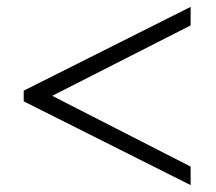

<svg xmlns="http://www.w3.org/2000/svg" viewBox="-20 -611 628 559"><path d="M49 -316C49 -316 535 -72 535 -72C535 -72 535 -126 535 -126C535 -126 132 -332 132 -332C132 -332 535 -537 535 -537C535 -537 535 -591 535 -591C535 -591 49 -347 49 -347C49 -347 49 -316 49 -316Z"/></svg>

Font: BUSH 25 TRIRONG
Style: Regular
Weight: 400
Designer: Katatrad Team
Foundry: CadsonDemak